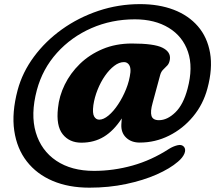

<svg xmlns="http://www.w3.org/2000/svg" viewBox="-20 -728 1031 909"><path d="M641.5 -53Q601.5 -53 577 -76.5Q552.5 -100 554.5 -139Q555 -153.5 556.5 -167.5Q518.5 -109 472 -80.8Q425.5 -52.5 365 -52.5Q308.5 -52.5 276.8 -92.5Q245 -132.5 254.5 -216.5Q260 -273 286.5 -327.2Q313 -381.5 358.2 -425.5Q403.5 -469.5 465.8 -495.8Q528 -522 604.5 -522Q709.5 -522 749 -502.2Q788.5 -482.5 784.5 -448Q782 -429 772.8 -418.8Q763.5 -408.5 753.2 -399Q743 -389.5 738.5 -373.5L702.5 -240.5Q691 -200 697.2 -179.5Q703.5 -159 732.5 -159Q772 -159 810 -195.8Q848 -232.5 868 -308Q895 -409 870 -482.5Q845 -556 779 -596.2Q713 -636.5 618.5 -636.5Q508.5 -636.5 413 -594.8Q317.5 -553 249.5 -477.5Q181.5 -402 154.5 -301.5Q124 -187 149.5 -101Q175 -15 246.5 33Q318 81 425 81Q517 81 607.2 55.8Q697.5 30.5 780 -23Q799 -35 819.8 -40.2Q840.5 -45.5 851.5 -32.5Q861 -19.5 852.8 -0.2Q844.5 19 822.5 37.5Q785 70 721.8 98Q658.5 126 577 143.2Q495.5 160.5 403 160.5Q305 160.5 229.5 128.5Q154 96.5 107 36.2Q60 -24 47.5 -109.2Q35 -194.5 63.5 -301.5Q86 -385.5 140.5 -459.2Q195 -533 273.2 -589Q351.5 -645 446.2 -676.8Q541 -708.5 643.5 -708.5Q732.5 -708.5 802.5 -681.8Q872.5 -655 917 -603.5Q961.5 -552 974.5 -477.8Q987.5 -403.5 962 -309Q942 -234 894 -176.2Q846 -118.5 780.5 -85.8Q715 -53 641.5 -53ZM422 -230Q417 -191.5 425.8 -176.5Q434.5 -161.5 450 -161.5Q470 -161.5 493.8 -181.2Q517.5 -201 539.2 -233.8Q561 -266.5 577 -306.2Q593 -346 597.5 -386Q599.5 -409 590.8 -421.5Q582 -434 567 -434Q544 -434 520.8 -416.2Q497.5 -398.5 477 -369Q456.5 -339.5 442 -303.2Q427.5 -267 422 -230Z"/></svg>

Font: Fraunces 9pt S100
Style: Bold Italic
Weight: 700
Italic angle: -16°
Version: Version 1.000; ttfautohint (v1.8.3)